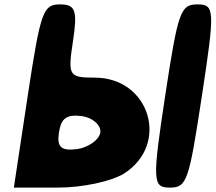

<svg xmlns="http://www.w3.org/2000/svg" viewBox="-20 -903 980 873"><path d="M731 -467C672 -79 674 -50 752 -50C830 -50 839 -79 898 -467C957 -855 957 -883 879 -883C801 -883 790 -855 731 -467ZM106 -467 43 -50H243C355 -50 486 -78 544 -114C753 -247 661 -550 411 -550C292 -550 288 -559 312 -717C333 -855 323 -883 254 -883C176 -883 165 -855 106 -467ZM436 -300C431 -267 381 -232 330 -225C258 -216 238 -234 248 -300C258 -366 283 -384 353 -375C402 -368 441 -333 436 -300Z"/></svg>

Font: Hussar Skorodowane
Style: Ky
Weight: 700
Foundry: Cannot Into Space Fonts
Version: Version 0.892